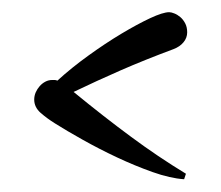

<svg xmlns="http://www.w3.org/2000/svg" viewBox="-20 -437 354 307"><path d="M67.9 -239.7Q55.2 -247.6 44.9 -256.6Q34.7 -265.6 34.7 -277.8Q34.7 -283.7 37.1 -289.3Q39.6 -294.9 43.5 -299.3Q47.4 -303.7 52.5 -306.4Q57.6 -309.1 63.5 -309.1Q65.4 -309.1 67.4 -309.1Q69.3 -309.1 71.8 -308.1Q94.2 -328.6 121.3 -348.1Q148.4 -367.7 174.1 -383.1Q199.7 -398.4 220.2 -408Q240.7 -417.5 250.5 -417.5Q253.9 -417.5 258.8 -415.5Q263.7 -413.6 268.3 -409.7Q272.9 -405.8 276.1 -399.7Q279.3 -393.6 279.3 -385.3Q279.3 -376.5 273.4 -369.4Q267.6 -362.3 257.3 -358.4Q211.4 -341.3 172.9 -324.5Q134.3 -307.6 97.7 -290Q146.5 -250 189.5 -218.3Q232.4 -186.5 277.3 -159.2L274.4 -150.4Q252 -151.9 223.9 -161.9Q195.8 -171.9 167.2 -185.3Q138.7 -198.7 112.5 -213.4Q86.4 -228 67.9 -239.7Z"/></svg>

Font: Montez
Style: Regular
Weight: 400
Designer: Astigmatic (AOETI)
Foundry: Astigmatic (AOETI)
Version: Version 1.001